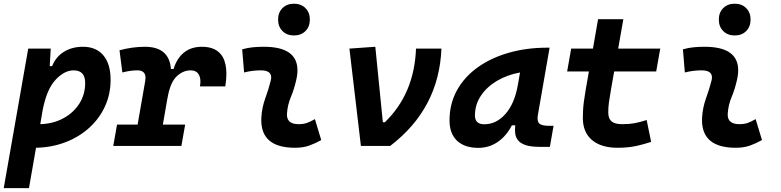

<svg xmlns="http://www.w3.org/2000/svg" viewBox="-31 -776 4153 1021"><path d="M123 224.6H-11.2L119.1 -517.6H238.8L233.4 -424.3H246.1Q265.6 -473.6 308.8 -500.5Q352.1 -527.3 410.2 -527.3Q480 -527.3 518.6 -481.7Q557.1 -436 557.1 -351.6Q557.1 -275.4 527.3 -210.4Q497.6 -145.5 443.8 -96.7Q390.1 -47.9 317.9 -20Q245.6 7.8 160.6 9.8ZM183.1 -115.7Q251.5 -117.7 305.4 -146.7Q359.4 -175.8 390.6 -224.6Q421.9 -273.4 421.9 -335Q421.9 -401.9 360.4 -401.9Q311.5 -401.9 264.4 -351.6Q217.3 -301.3 195.8 -189.9Z M571.3 0 591.3 -113.3H700.7L741.2 -345.2Q742.7 -354.5 742.7 -362.3Q742.7 -401.9 699.2 -401.9Q662.1 -401.9 619.6 -390.6L604.5 -508.8Q674.3 -527.3 739.3 -527.3Q869.1 -527.3 877.9 -409.2H892.1Q909.2 -465.8 947.3 -496.6Q985.4 -527.3 1043 -527.3Q1121.1 -527.3 1152.8 -474.1Q1172.9 -439.5 1172.9 -383.8Q1172.9 -353 1167 -316.4H1032.2Q1034.7 -330.6 1034.7 -342.3Q1034.7 -365.2 1025.9 -379.9Q1012.7 -401.9 982.9 -401.9Q941.4 -401.9 907.2 -368.7Q873 -335.4 858.9 -249.5V-251L835 -113.3H953.6L933.6 0Z M1643.6 -142.6 1677.2 -31.2Q1647.5 -14.2 1614.3 -2.2Q1581.1 9.8 1538.1 9.8Q1358.4 9.8 1358.4 -137.2Q1358.4 -145 1358.9 -153.3Q1362.3 -205.6 1379.9 -253.9Q1397.5 -302.2 1408.2 -345.2Q1411.1 -355.5 1411.1 -364.3Q1411.1 -401.9 1356.4 -401.9Q1310.1 -401.9 1267.1 -390.6L1256.8 -513.7Q1285.6 -522 1314.5 -524.7Q1343.3 -527.3 1372.1 -527.3Q1550.8 -527.3 1550.8 -402.3Q1550.8 -376.5 1543 -345.2Q1531.7 -297.4 1515.1 -258.3Q1498.5 -219.2 1495.1 -172.4Q1491.2 -115.7 1557.1 -115.7Q1581.5 -115.7 1599.9 -121.8Q1618.2 -127.9 1643.6 -142.6ZM1532.2 -587.4Q1494.6 -587.4 1471.2 -610.8Q1447.8 -634.3 1447.8 -671.9Q1447.8 -709.5 1471.2 -732.9Q1494.6 -756.3 1532.2 -756.3Q1569.8 -756.3 1593.3 -732.9Q1616.7 -709.5 1616.7 -671.9Q1616.7 -634.3 1593.3 -610.8Q1569.8 -587.4 1532.2 -587.4Z M1888.2 0 1827.1 -517.6 1964.8 -527.3 2004.9 -126H2015.6Q2172.4 -277.8 2181.2 -517.6H2316.4Q2303.7 -198.2 2043.9 0Z M2512.7 10.3Q2439.5 10.3 2399.4 -27.8Q2359.4 -65.9 2359.4 -135.3Q2359.4 -223.1 2398.4 -294.7Q2437.5 -366.2 2508.1 -417Q2578.6 -467.8 2673.3 -495.1Q2768.1 -522.5 2879.4 -522.5H2891.6L2829.6 -166.5Q2827.6 -155.8 2827.6 -147Q2827.6 -128.4 2836.4 -119.6Q2849.1 -106.9 2889.2 -106.9H2912.6L2893.1 4.9H2839.8Q2790 4.9 2762.2 -5.1Q2734.4 -15.1 2722.4 -31.7Q2710.4 -48.3 2708.5 -68.8Q2707.5 -77.6 2707.5 -86.9Q2707.5 -98.1 2709 -109.4H2690.9Q2661.1 -51.8 2615.2 -20.8Q2569.3 10.3 2512.7 10.3ZM2544.4 -115.2Q2608.4 -115.2 2657 -170.2Q2705.6 -225.1 2723.1 -325.7L2734.4 -390.6Q2665 -377.9 2610.8 -345.5Q2556.6 -313 2525.6 -265.9Q2494.6 -218.8 2494.6 -162.1Q2494.6 -115.2 2544.4 -115.2Z M3253.4 9.8Q3165.5 9.8 3116.9 -31.5Q3068.4 -72.8 3068.4 -148.4Q3068.4 -170.9 3069.6 -191.7Q3070.8 -212.4 3074.2 -238Q3077.6 -263.7 3084 -301.3L3100.6 -396H2984.9L3006.3 -517.6H3122.1L3149.4 -673.8H3283.7L3256.3 -517.6H3480L3458.5 -396H3234.9L3218.3 -301.3Q3210 -253.9 3206.8 -229.5Q3203.6 -205.1 3203.6 -177.7Q3203.6 -145 3221.2 -130.4Q3238.8 -115.7 3277.3 -115.7Q3314 -115.7 3341.8 -120.6Q3369.6 -125.5 3407.7 -137.7L3431.6 -21.5Q3393.6 -8.8 3351.1 0.5Q3308.6 9.8 3253.4 9.8Z M3987.3 -142.6 4021 -31.2Q3991.2 -14.2 3958 -2.2Q3924.8 9.8 3881.8 9.8Q3702.1 9.8 3702.1 -137.2Q3702.1 -145 3702.6 -153.3Q3706.1 -205.6 3723.6 -253.9Q3741.2 -302.2 3752 -345.2Q3754.9 -355.5 3754.9 -364.3Q3754.9 -401.9 3700.2 -401.9Q3653.8 -401.9 3610.8 -390.6L3600.6 -513.7Q3629.4 -522 3658.2 -524.7Q3687 -527.3 3715.8 -527.3Q3894.5 -527.3 3894.5 -402.3Q3894.5 -376.5 3886.7 -345.2Q3875.5 -297.4 3858.9 -258.3Q3842.3 -219.2 3838.9 -172.4Q3835 -115.7 3900.9 -115.7Q3925.3 -115.7 3943.6 -121.8Q3961.9 -127.9 3987.3 -142.6ZM3876 -587.4Q3838.4 -587.4 3814.9 -610.8Q3791.5 -634.3 3791.5 -671.9Q3791.5 -709.5 3814.9 -732.9Q3838.4 -756.3 3876 -756.3Q3913.6 -756.3 3937 -732.9Q3960.4 -709.5 3960.4 -671.9Q3960.4 -634.3 3937 -610.8Q3913.6 -587.4 3876 -587.4Z"/></svg>

Font: CaskaydiaCove NF
Style: Bold Italic
Weight: 700
Italic angle: -10°
Designer: Aaron Bell
Foundry: Saja Typeworks
Version: Version 2111.001; VTT 6.35;Nerd Fonts 3.2.1